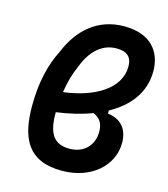

<svg xmlns="http://www.w3.org/2000/svg" viewBox="-112 -830 810 927"><g transform="rotate(15 293.0 -366.0)"><path d="M427.2 -330.1C523.4 -382.8 585.9 -461.4 585.9 -568.4C585.9 -664.6 528.8 -742.2 395.5 -742.2C262.2 -742.2 173.3 -660.2 125.5 -543.5C86.4 -467.8 63.5 -373 63.5 -256.8C63.5 -95.2 112.3 9.8 282.7 9.8C427.7 9.8 529.8 -80.1 529.8 -195.3C529.8 -264.2 492.7 -307.1 427.2 -314.5ZM190.4 -358.4C198.2 -407.7 210.9 -455.1 228.5 -493.7C257.8 -572.3 309.6 -629.4 387.2 -629.4C439 -629.4 463.9 -606.4 463.9 -559.6C463.9 -449.2 346.2 -377.9 190.4 -358.4ZM358.9 -298.8C392.6 -285.2 409.2 -259.8 409.2 -218.8C409.2 -149.9 362.3 -102.5 290.5 -102.5C212.9 -102.5 182.1 -149.9 182.1 -249.5C182.1 -251.5 182.1 -253.4 182.1 -255.9C245.1 -264.2 305.2 -278.3 358.9 -298.8Z"/></g></svg>

Font: Cascadia Mono SemiBold
Style: Italic
Weight: 600
Italic angle: -10°
Monospace: yes
Designer: Aaron Bell
Foundry: Saja Typeworks
Version: Version 2404.023